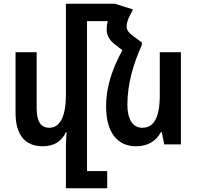

<svg xmlns="http://www.w3.org/2000/svg" viewBox="-20 -780 1062 1037"><path d="M450 144V-666H562C558 -652 556 -638 556 -624C556 -586 573 -560 606 -536L641 -509C584 -404 553 -308 553 -205C553 -69 611 10 714 10C781 10 823 -19 849 -66H854L867 0H957V-498H843V-267C843 -142 810 -90 748 -90C696 -90 668 -138 668 -214C668 -328 701 -437 746 -537V-551L706 -580C676 -602 664 -616 664 -636C664 -652 669 -671 679 -691L698 -729L600 -760H336V-267C336 -151 304 -90 246 -90C202 -90 178 -123 178 -194V-498H64V-169C64 -47 120 10 210 10C275 10 314 -19 336 -66H340C338 -41 336 -16 336 8V237H559V144Z"/></svg>

Font: Noto Sans Armenian Condensed SemiBold
Style: Regular
Weight: 600
Width: 3
Designer: Monotype Design Team
Foundry: Monotype Imaging Inc.
Version: Version 2.008